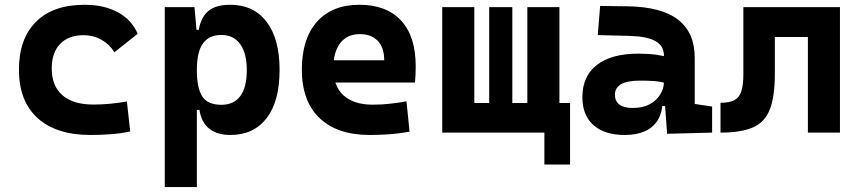

<svg xmlns="http://www.w3.org/2000/svg" viewBox="-20 -547 3556 792"><path d="M353.5 9.8Q212.4 9.8 135.3 -59.8Q58.1 -129.4 58.1 -259.8Q58.1 -386.7 128.4 -457Q198.6 -527.3 329.1 -527.3Q409.4 -527.3 466.7 -496.1Q523.9 -464.8 547.9 -407.7L452.1 -331.5Q430.8 -365.1 397.7 -383.5Q364.5 -401.9 325.2 -401.9Q263.2 -401.9 228.3 -366.2Q193.4 -330.5 193.4 -264.6Q193.4 -191.9 237.9 -153.8Q282.5 -115.7 365.2 -115.7Q400.3 -115.7 435.3 -119.1Q470.3 -122.6 503.4 -128.4L517.1 -4.9Q477.6 3.9 435.5 6.8Q393.4 9.8 353.5 9.8Z M659.7 224.6V-517.6H782.2L792 -408.2V224.6ZM930.2 9.8Q876 9.8 843.3 -16.1Q810.5 -42 802.7 -93.8H756.8L792 -258.3Q792 -183.1 814.5 -148.9Q836.9 -114.7 893.1 -114.7Q944.8 -114.7 971.4 -150.9Q998 -187 998 -258.3Q998 -327.1 970.7 -365Q943.4 -402.8 893.1 -402.8Q842.8 -402.8 817.4 -368.2Q792 -333.5 792 -258.3L761.7 -423.8H799.8Q809.1 -476.1 839.6 -501.7Q870.1 -527.3 929.2 -527.3Q1026.4 -527.3 1079.8 -457Q1133.3 -386.7 1133.3 -258.3Q1133.3 -128.9 1079.8 -59.6Q1026.4 9.8 930.2 9.8Z M1505.9 9.8Q1371.4 9.8 1298.3 -59.8Q1225.1 -129.4 1225.1 -259.8Q1225.1 -386.7 1287.3 -457Q1349.5 -527.3 1462.9 -527.3Q1573.7 -527.3 1634.3 -462.4Q1694.8 -397.4 1694.8 -273.4Q1694.8 -238.3 1691.8 -206.5H1312V-298.3H1564.9Q1564.9 -350.5 1538.3 -378.4Q1511.7 -406.2 1463.9 -406.2Q1412.1 -406.2 1383.5 -369.4Q1355 -332.5 1355 -264.6Q1355 -191.5 1397.3 -153.4Q1439.6 -115.2 1517.6 -115.2Q1552.8 -115.2 1586.9 -118.9Q1621.1 -122.6 1656.7 -128.9L1669.4 -3.9Q1619.8 4.9 1578.7 7.3Q1537.5 9.8 1505.9 9.8Z M2155.3 0V-517.6H2287.6V0ZM1833 0V-122.1H2271V0ZM1804.2 0V-517.6H1936.5V0ZM2225.6 131.8V-122.1H2331.5V131.8ZM1998 0V-517.6H2093.3V0Z M2731.9 4.9 2720.7 -148.4 2718.8 -215.8V-316.9Q2718.8 -358.4 2683.3 -377.7Q2647.9 -397 2578.1 -398.9L2445.8 -402.3L2455.6 -522.5L2568.4 -521Q2709 -519 2777.3 -465.6Q2845.7 -412.1 2845.7 -309.6V-118.2L2917.5 -107.4V0ZM2556.6 9.8Q2474.1 9.8 2428.2 -30.8Q2382.3 -71.3 2382.3 -146Q2382.3 -232.9 2442.4 -279.3Q2502.4 -325.7 2612.8 -325.7Q2655.3 -325.7 2686.3 -321.3Q2717.3 -316.9 2749 -307.6L2727.5 -204.6Q2696.3 -211.9 2671.4 -213.1Q2646.5 -214.4 2619.1 -214.4Q2516.6 -214.4 2516.6 -155.8Q2516.6 -129.4 2535.2 -115.5Q2553.7 -101.6 2589.4 -101.6Q2632.3 -101.6 2661.1 -117.7Q2689.9 -133.8 2704.3 -158.7Q2718.8 -183.6 2718.8 -210V-242.2L2737.3 -109.4H2695.8L2712.9 -125Q2711.4 -80.1 2692.4 -50Q2673.3 -20 2638.9 -5.1Q2604.5 9.8 2556.6 9.8Z M2952.1 0V-123Q2988.3 -123 3008.8 -133.5Q3029.3 -144 3037.8 -169.9Q3046.4 -195.8 3046.4 -241.2V-517.6H3176.3V-244.6Q3176.3 -150.4 3156.1 -97.2Q3135.9 -43.9 3087 -22Q3038 0 2952.1 0ZM3312.5 0V-517.6H3444.8V0ZM3071.8 -394.5V-517.6H3426.8V-394.5Z"/></svg>

Font: Cascadia Code
Style: Regular
Weight: 400
Monospace: yes
Designer: Aaron Bell
Foundry: Saja Typeworks
Version: Version 2106.017